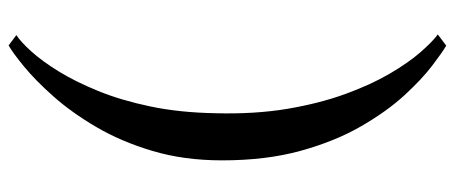

<svg xmlns="http://www.w3.org/2000/svg" viewBox="-325 -545 1056 446"><g transform="rotate(90 203.0 -322.0)"><path d="M352.5 -310Q352.5 -222 330.8 -148.8Q309 -75.5 275.2 -18Q241.5 39.5 204 81.8Q166.5 124 134.5 150.2Q102.5 176.5 85.5 186L61.5 168Q77 158 99.2 133.5Q121.5 109 145.5 70.2Q169.5 31.5 191.2 -21.8Q213 -75 227.2 -143Q241.5 -211 243 -294Q245.5 -386 232.8 -461.5Q220 -537 198.2 -596.5Q176.5 -656 151 -699.5Q125.5 -743 101.2 -770.8Q77 -798.5 60 -811L86 -830.5Q101 -822 132.2 -798.2Q163.5 -774.5 201 -733.8Q238.5 -693 273.2 -633Q308 -573 330.2 -492.8Q352.5 -412.5 352.5 -310Z"/></g></svg>

Font: Merriweather 120pt SemiBold
Style: Regular
Weight: 600
Version: Version 2.100